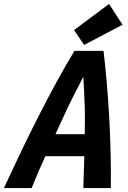

<svg xmlns="http://www.w3.org/2000/svg" viewBox="-69 -950 649 970"><path d="M-49 0Q-1 -104 45 -199.5Q91 -295 135.5 -382Q180 -469 223 -547Q266 -625 307 -693H454Q463 -618 470 -537Q477 -456 482 -370Q487 -284 489.5 -191.5Q492 -99 491 0H352Q353 -41 354.5 -81Q356 -121 357 -161H160Q143 -124 125.5 -83.5Q108 -43 91 0ZM211 -272H359Q361 -349 359.5 -400Q358 -451 356 -488.5Q354 -526 352 -562Q333 -525 313.5 -487.5Q294 -450 270 -399.5Q246 -349 211 -272ZM356 -723 305 -798 482 -930 550 -825Z"/></svg>

Font: Ubuntu Sans Mono
Style: Bold Italic
Weight: 700
Italic angle: -13.5°
Monospace: yes
Designer: Dalton Maag Ltd
Foundry: Dalton Maag Ltd
Version: Version 1.006